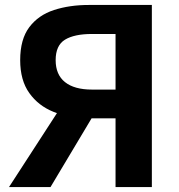

<svg xmlns="http://www.w3.org/2000/svg" viewBox="-20 -761 729 781"><path d="M450 0V-279.6H333.4Q259.3 -281.3 197.7 -306Q136 -330.7 99.1 -382.6Q62.1 -434.4 62.1 -516.4Q62.1 -601.3 99.2 -650.5Q136.3 -699.7 199.8 -720.3Q263.3 -740.8 340.6 -740.8H597.7V0ZM354.3 -396.6H450V-622.8H354.3Q282.4 -622.8 244.4 -599.6Q206.4 -576.4 206.4 -516.4Q206.4 -457.3 244.4 -427Q282.4 -396.6 354.3 -396.6ZM16.6 0 271.8 -393.7 375.4 -317.9 185.4 0Z"/></svg>

Font: Noto Sans HK Thin
Style: Regular
Weight: 100
Designer: Ryoko NISHIZUKA 西塚涼子 (kana, bopomofo & ideographs); Paul D. Hunt (Latin, Greek & Cyrillic); Sandoll Communications 산돌커뮤니
Foundry: Adobe
Version: Version 2.004-H2;hotconv 1.0.118;makeotfexe 2.5.65603